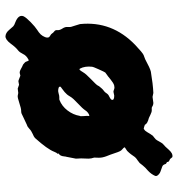

<svg xmlns="http://www.w3.org/2000/svg" viewBox="6 -610 659 712"><g transform="rotate(90 336.0 -254.5)"><path d="M408.2 -255.9Q396 -251 389.6 -240.7Q383.3 -231 363.8 -212.9Q344.2 -194.8 338.9 -185.1Q333 -175.3 330.6 -172.9Q328.1 -170.4 321.8 -164.1Q314.9 -158.2 309.1 -154.3Q303.2 -150.4 301.8 -148.4Q301.3 -147 303.2 -143.1Q314.9 -138.2 325.7 -141.6Q336.9 -145 342.8 -144.5Q348.6 -144 351.1 -145Q374 -153.8 390.1 -174.8Q406.2 -195.8 410.2 -220.2Q412.1 -221.7 411.1 -233.4Q410.2 -245.1 410.2 -247.1Q410.2 -249 410.6 -252.4Q411.1 -255.9 408.2 -255.9ZM335.9 9.8 325.2 7.8 309.1 9.8 294.9 4.9Q292 4.9 287.1 6.3Q282.2 7.8 278.8 6.8L261.2 0Q259.3 0 252.9 2Q246.6 3.9 236.3 -2Q226.1 -7.8 222.7 -8.8Q219.7 -9.8 216.8 -12.7Q213.9 -15.6 211.9 -17.1Q210 -18.1 207.5 -25.9Q205.1 -33.7 201.2 -29.8Q186.5 -22.5 180.7 -9.8Q174.8 2.4 167.5 8.3Q156.2 16.6 142.1 36.1Q127.4 55.7 114.7 55.2Q102.1 54.2 91.8 42Q82 30.3 78.1 26.4Q74.2 22.5 63 18.6Q33.2 6.8 41 -12.2Q45.9 -22 63 -38.6Q80.1 -55.2 90.8 -62Q101.1 -68.4 107.9 -75.2Q114.3 -82 118.2 -91.8Q123 -105 114.7 -109.4Q106 -114.3 104.5 -117.7Q103 -121.1 97.2 -125.5Q91.3 -129.9 92.3 -136.2Q93.3 -145.5 86.4 -155.8Q79.6 -166 80.6 -175.3Q81.1 -184.1 80.1 -188Q79.1 -191.9 75.2 -203.6Q71.3 -215.3 69.8 -221.2Q57.6 -339.4 147 -425.8Q175.8 -453.1 184.6 -457Q193.8 -460.9 200.2 -462.9Q233.4 -481 246.1 -483.9Q292 -491.7 325.2 -493.2L339.8 -490.2L361.8 -493.2Q370.6 -493.2 377.9 -487.8Q380.9 -486.8 388.2 -487.3Q395.5 -487.8 405.8 -482.4Q416 -477.1 418 -476.6Q439.9 -471.2 442.9 -461.9Q443.4 -461.9 451.2 -459Q459 -456.1 460 -459Q465.8 -461.9 470.7 -470.7Q475.6 -479.5 477.1 -481.4Q478 -482.9 480.5 -486.3Q482.9 -489.7 483.9 -491.2Q486.3 -493.2 490.2 -496.1Q494.1 -499 497.1 -502Q500 -504.9 505.9 -516.1Q511.7 -527.3 517.1 -531.2Q522.5 -535.2 536.1 -550.8Q549.8 -565.9 561 -564Q564 -564 566.9 -559.1Q569.8 -554.2 574.2 -553.2Q578.1 -551.8 579.1 -550.8Q580.1 -549.8 580.6 -547.4Q581.1 -544.9 581.5 -543.9Q582 -543 583.5 -542.5Q585 -542 586.4 -541Q587.9 -540 588.4 -539.1Q588.9 -538.1 589.8 -535.2Q590.8 -532.2 593.3 -529.3Q595.7 -526.4 607.4 -522.9Q619.1 -519 622.1 -517.1Q635.7 -507.8 632.8 -500Q626.5 -485.4 613.8 -473.6Q600.6 -462.4 594.2 -454.1Q587.9 -445.3 585 -442.4Q582 -439.5 574.2 -434.1Q564.5 -428.2 559.1 -419.4Q553.7 -411.1 552.2 -409.7Q550.8 -408.2 546.9 -403.3Q540.5 -395 532.7 -391.1Q525.4 -387.7 527.3 -385.3Q528.3 -382.8 533.2 -378.9Q538.1 -375 541 -369.6Q543.9 -364.3 548.8 -349.1Q553.7 -334 560.1 -318.4Q565.9 -302.7 565.4 -290Q564.9 -276.9 564.9 -273.9Q568.8 -262.2 568.8 -252.9L567.9 -225.6L568.8 -206.1L562 -170.9Q561 -168.9 560.5 -162.6Q559.1 -146.5 549.8 -142.1L550.8 -138.2Q546.9 -134.8 543.5 -126Q533.7 -100.1 492.2 -54.2Q487.3 -49.8 477.5 -45.9Q465.3 -40.5 458.5 -33.7Q451.2 -26.4 443.8 -24.4Q436.5 -21.5 420.9 -13.7Q405.3 -5.9 401.4 -4.4Q397.5 -2.9 390.1 -2.9Q382.8 -2.9 362.3 3.9Q341.8 10.7 335.9 9.8ZM234.9 -221.2Q235.8 -219.2 237.8 -219.2Q239.7 -219.2 243.7 -225.1Q247.1 -231 248 -231.9Q249 -232.9 250 -234.9Q253.9 -242.2 273.9 -261.7Q294.4 -281.2 297.4 -286.6Q299.8 -292 302.7 -294.9Q305.7 -297.9 308.6 -301.8Q312 -305.7 315.4 -308.1Q318.8 -311 320.8 -312.5Q322.3 -314 324.2 -316.4Q326.2 -318.8 327.6 -321.3Q329.1 -323.2 331.1 -325.2Q333 -327.1 341.3 -331.1Q349.6 -335 350.6 -339.4Q353 -348.1 335 -348.1L320.8 -345.2Q317.9 -345.2 311.5 -347.7Q305.2 -350.1 296.4 -347.7Q287.6 -344.7 274.4 -334Q261.7 -323.2 256.8 -320.3Q252 -317.4 249.5 -314.9Q247.1 -312 237.3 -290Q227.5 -268.1 228 -266.1Q225.1 -239.3 234.9 -221.2Z"/></g></svg>

Font: AntiqueNobleBold
Style: Bold
Weight: 700
Version: Version 001.000